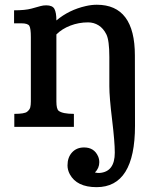

<svg xmlns="http://www.w3.org/2000/svg" viewBox="-20 -524 666 793"><path d="M390.1 146Q390.1 170.4 372.1 188.5Q384.8 190.9 390.6 190.4Q454.1 186 454.1 106.4Q454.1 62 442.9 -30.3Q431.6 -122.6 431.6 -168V-288.6Q431.6 -357.4 419.2 -382.3Q406.7 -407.2 387 -419.4Q367.2 -431.6 343.8 -431.6Q305.2 -431.6 270.5 -418.2Q235.8 -404.8 212.9 -381.8V-105Q212.9 -73.7 222.2 -66.4Q238.3 -53.7 285.2 -53.7V0H39.1V-53.7Q81.1 -53.7 91.8 -62.3Q102.5 -70.8 105 -80.6Q107.4 -90.3 107.4 -105V-371.1Q107.4 -406.2 101.3 -417Q95.2 -427.7 67.9 -427.7H38.1V-481.4Q84 -481.4 110.1 -488.5Q136.2 -495.6 147.2 -498.8Q158.2 -502 170.9 -502Q196.8 -502 204.8 -487.1Q212.9 -472.2 212.9 -439.5Q265.1 -483.4 334.5 -499Q357.9 -504.4 379.9 -504.4Q537.1 -504.4 537.1 -294.9L537.6 -4.9Q537.6 249 378.9 249Q296.9 249 268.1 195.3Q258.8 177.7 258.8 159.2Q258.8 126 277.6 105.5Q296.4 85 327.1 85Q369.1 85 385.3 122.1Q390.1 133.3 390.1 146Z"/></svg>

Font: Arbutus Slab
Style: Regular
Weight: 400
Designer: Karolina Lach
Foundry: Karolina Lach
Version: Version 1.001; ttfautohint (v0.92) -l 10 -r 16 -G 200 -x 7 -